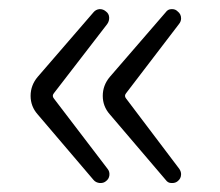

<svg xmlns="http://www.w3.org/2000/svg" viewBox="-20 -492 489 426"><path d="M214.8 -89.8Q210 -85.9 203.1 -85.9Q202.1 -85.9 201.2 -85.9Q192.4 -86.9 187.5 -92.8L63.5 -238.3Q47.9 -255.9 47.9 -279.3Q47.9 -302.7 63.5 -321.3L187.5 -464.8Q192.4 -470.7 200.2 -471.7Q201.2 -471.7 202.1 -471.7Q209 -471.7 214.8 -466.8Q221.7 -461.9 222.2 -453.6Q222.7 -445.3 217.8 -438.5L99.6 -285.2Q94.7 -279.3 99.6 -273.4L218.8 -117.2Q223.6 -111.3 222.7 -103Q221.7 -94.7 214.8 -89.8ZM374 -89.8Q369.1 -85.9 362.3 -85.9Q361.3 -85.9 360.4 -85.9Q352.5 -85.9 347.7 -92.8L223.6 -238.3Q208 -255.9 208 -279.3Q208 -302.7 223.6 -321.3L347.7 -464.8Q352.5 -471.7 360.4 -471.7Q361.3 -471.7 362.3 -471.7Q369.1 -471.7 374 -466.8Q381.8 -460.9 381.8 -451.2Q381.8 -444.3 377 -438.5L259.8 -285.2Q254.9 -279.3 259.8 -273.4L377.9 -117.2Q381.8 -111.3 381.8 -105.5Q381.8 -95.7 374 -89.8Z"/></svg>

Font: Gen Jyuu Gothic Light
Style: Regular
Weight: 200
Designer: [Source Han Sans]
Ryoko NISHIZUKA  (kana & ideographs); Paul D. Hunt (Latin, Greek & Cyrillic); Wenlong ZHANG  (bopomofo
Version: Version 1.002.20150607